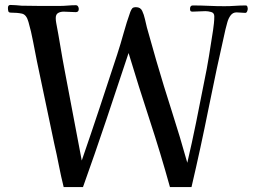

<svg xmlns="http://www.w3.org/2000/svg" viewBox="-20 -753 1040 775"><path d="M980 -717Q980 -713 977.5 -707Q975 -701 970 -701Q961 -701 952.5 -702Q944 -703 935 -703Q920 -703 911 -691Q902 -679 897.5 -662.5Q893 -646 890 -634Q854 -476 822 -316Q790 -156 753 2H666Q628 -135 584 -269Q540 -403 499 -539Q454 -403 408.5 -267.5Q363 -132 315 2H237Q226 -42 217.5 -86Q209 -130 199 -173L129 -506Q121 -545 113.5 -585.5Q106 -626 95 -664Q87 -694 68.5 -698Q50 -702 24 -702Q15 -702 13.5 -708Q12 -714 12 -721Q12 -733 22 -733Q33 -733 44.5 -732Q56 -731 67 -730Q105 -729 143 -729Q181 -729 219 -729Q236 -729 253 -730.5Q270 -732 286 -732Q292 -732 295 -727Q298 -722 298 -717Q298 -704 286 -704Q274 -704 261.5 -705Q249 -706 237 -706Q224 -706 214.5 -700.5Q205 -695 205 -680Q205 -675 205.5 -670Q206 -665 207 -660Q216 -613 224 -564.5Q232 -516 241 -469Q258 -378 275.5 -287Q293 -196 310 -105Q347 -212 382.5 -319Q418 -426 453 -533Q467 -576 479 -619.5Q491 -663 506 -705Q510 -715 514 -719.5Q518 -724 529 -724Q547 -724 554 -709Q561 -694 565 -676Q569 -658 573 -642Q583 -608 592 -575Q601 -542 611 -508Q641 -405 674 -302.5Q707 -200 736 -96Q755 -177 771.5 -258.5Q788 -340 804 -422Q815 -474 823.5 -526.5Q832 -579 840 -631Q842 -645 843.5 -659Q845 -673 845 -687Q845 -701 832.5 -704.5Q820 -708 809 -708Q796 -708 783 -707Q770 -706 757 -706Q750 -706 748.5 -709.5Q747 -713 747 -717Q747 -731 758 -731Q790 -731 822 -729.5Q854 -728 886 -728Q908 -728 929 -729.5Q950 -731 972 -731Q977 -731 978.5 -726Q980 -721 980 -717Z"/></svg>

Font: Kaisei Tokumin
Style: Regular
Weight: 400
Designer: Font-Kai, 金井和夫
Foundry: KAZUO KANAI
Version: Version 5.003